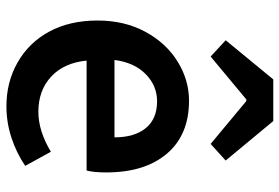

<svg xmlns="http://www.w3.org/2000/svg" viewBox="-160 -718 892 613"><g transform="rotate(90 286.5 -412.0)"><path d="M181 -21Q117 -57 81.5 -122.5Q46 -188 46 -277Q46 -363 82 -429.5Q118 -496 177 -532.5Q236 -569 302 -569Q411 -569 471 -498.5Q531 -428 531 -305Q531 -265 525 -242H174Q181 -170 225 -129Q269 -88 337 -88Q399 -88 465 -128L510 -46Q469 -18 420 -2Q371 14 320 14Q243 14 181 -21ZM304 -467Q254 -467 217 -430.5Q180 -394 172 -331H419Q419 -395 389.5 -431Q360 -467 304 -467ZM234 -838H367L493 -686L440 -638L303 -752H298L161 -638L109 -686Z"/></g></svg>

Font: Merged Yaku Han JP SemiBold
Style: Regular
Weight: 600
Designer: Ryoko NISHIZUKA 西塚涼子 (kana, bopomofo & ideographs); Paul D. Hunt (Latin, Greek & Cyrillic); Sandoll Communications 산돌커뮤니
Foundry: Adobe
Version: Version 2.004